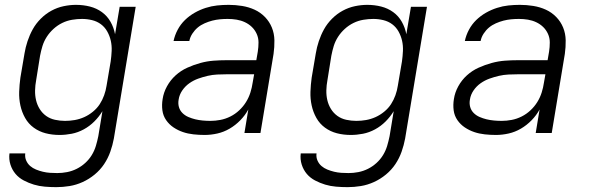

<svg xmlns="http://www.w3.org/2000/svg" viewBox="-20 -548 2440 791"><path d="M212 223Q188 223 164.5 221Q141 219 119.5 212.5Q98 206 78 195.5Q58 185 44 168.5Q30 152 23 130Q16 108 19 84H84Q82 100 88 113.5Q94 127 104.5 136Q115 145 128.5 150.5Q142 156 156.5 159.5Q171 163 186 164Q201 165 216 165Q236 165 256.5 161Q277 157 296 147.5Q315 138 331 123.5Q347 109 358 91Q369 73 375 53Q381 33 385 13L402 -90Q388 -67 368.5 -47.5Q349 -28 325 -15Q301 -2 275.5 3Q250 8 225 8Q195 8 168 1Q141 -6 119 -22Q97 -38 83.5 -62Q70 -86 64 -113.5Q58 -141 59 -170Q60 -199 64 -228L81 -328Q85 -353 93.5 -378.5Q102 -404 115 -427.5Q128 -451 148 -471Q168 -491 192 -504Q216 -517 242 -522.5Q268 -528 293 -528Q323 -528 350.5 -521Q378 -514 400 -498Q422 -482 435.5 -458Q449 -434 454 -407L473 -520H539L449 23Q444 50 434.5 77Q425 104 409 128Q393 152 370 171Q347 190 320.5 202Q294 214 266.5 218.5Q239 223 212 223ZM248 -50Q268 -50 288 -53.5Q308 -57 327 -65.5Q346 -74 363 -88Q380 -102 391 -119Q402 -136 409 -155.5Q416 -175 419 -195L436 -295Q439 -316 440 -338Q441 -360 436.5 -380Q432 -400 422 -418Q412 -436 396 -448Q380 -460 359.5 -465Q339 -470 318 -470Q298 -470 277 -466.5Q256 -463 236.5 -453.5Q217 -444 200.5 -429Q184 -414 172.5 -396Q161 -378 155 -358.5Q149 -339 145 -318L129 -218Q125 -197 124.5 -176Q124 -155 128.5 -135.5Q133 -116 143.5 -99Q154 -82 170 -70.5Q186 -59 206.5 -54.5Q227 -50 248 -50Z M823 8Q800 8 777 5.5Q754 3 733.5 -4Q713 -11 695 -23Q677 -35 664.5 -53Q652 -71 649 -93.5Q646 -116 650 -140Q654 -167 668 -192.5Q682 -218 703.5 -237.5Q725 -257 751.5 -269Q778 -281 805.5 -288.5Q833 -296 860 -298Q887 -300 914 -300H1036L1042 -335Q1045 -354 1045 -373Q1045 -392 1037.5 -408.5Q1030 -425 1017.5 -437Q1005 -449 989 -456.5Q973 -464 955 -467Q937 -470 918 -470Q902 -470 886 -468.5Q870 -467 854.5 -463Q839 -459 823 -452Q807 -445 794.5 -434.5Q782 -424 772.5 -409.5Q763 -395 760 -379H695Q700 -403 712 -425.5Q724 -448 742 -465.5Q760 -483 782 -495.5Q804 -508 827.5 -515.5Q851 -523 874.5 -525.5Q898 -528 922 -528Q950 -528 977.5 -523.5Q1005 -519 1029 -508Q1053 -497 1071.5 -478Q1090 -459 1100 -434.5Q1110 -410 1110.5 -382Q1111 -354 1107 -326L1053 0H987L1003 -97Q990 -73 970 -52.5Q950 -32 926 -18Q902 -4 875.5 2Q849 8 823 8ZM847 -50Q867 -50 888 -54Q909 -58 929 -68Q949 -78 965.5 -93.5Q982 -109 993.5 -127.5Q1005 -146 1011.5 -166.5Q1018 -187 1021 -208L1027 -242H914Q895 -242 875 -241Q855 -240 835.5 -235.5Q816 -231 796.5 -224Q777 -217 760 -205Q743 -193 731 -175.5Q719 -158 716 -138Q713 -122 717 -107.5Q721 -93 731.5 -82.5Q742 -72 756 -66Q770 -60 784.5 -56.5Q799 -53 815 -51.5Q831 -50 847 -50Z M1412 223Q1388 223 1364.5 221Q1341 219 1319.5 212.5Q1298 206 1278 195.5Q1258 185 1244 168.5Q1230 152 1223 130Q1216 108 1219 84H1284Q1282 100 1288 113.5Q1294 127 1304.5 136Q1315 145 1328.5 150.5Q1342 156 1356.5 159.5Q1371 163 1386 164Q1401 165 1416 165Q1436 165 1456.5 161Q1477 157 1496 147.5Q1515 138 1531 123.5Q1547 109 1558 91Q1569 73 1575 53Q1581 33 1585 13L1602 -90Q1588 -67 1568.5 -47.5Q1549 -28 1525 -15Q1501 -2 1475.5 3Q1450 8 1425 8Q1395 8 1368 1Q1341 -6 1319 -22Q1297 -38 1283.5 -62Q1270 -86 1264 -113.5Q1258 -141 1259 -170Q1260 -199 1264 -228L1281 -328Q1285 -353 1293.5 -378.5Q1302 -404 1315 -427.5Q1328 -451 1348 -471Q1368 -491 1392 -504Q1416 -517 1442 -522.5Q1468 -528 1493 -528Q1523 -528 1550.5 -521Q1578 -514 1600 -498Q1622 -482 1635.5 -458Q1649 -434 1654 -407L1673 -520H1739L1649 23Q1644 50 1634.5 77Q1625 104 1609 128Q1593 152 1570 171Q1547 190 1520.5 202Q1494 214 1466.5 218.5Q1439 223 1412 223ZM1448 -50Q1468 -50 1488 -53.5Q1508 -57 1527 -65.5Q1546 -74 1563 -88Q1580 -102 1591 -119Q1602 -136 1609 -155.5Q1616 -175 1619 -195L1636 -295Q1639 -316 1640 -338Q1641 -360 1636.5 -380Q1632 -400 1622 -418Q1612 -436 1596 -448Q1580 -460 1559.5 -465Q1539 -470 1518 -470Q1498 -470 1477 -466.5Q1456 -463 1436.5 -453.5Q1417 -444 1400.5 -429Q1384 -414 1372.5 -396Q1361 -378 1355 -358.5Q1349 -339 1345 -318L1329 -218Q1325 -197 1324.5 -176Q1324 -155 1328.5 -135.5Q1333 -116 1343.5 -99Q1354 -82 1370 -70.5Q1386 -59 1406.5 -54.5Q1427 -50 1448 -50Z M2023 8Q2000 8 1977 5.5Q1954 3 1933.5 -4Q1913 -11 1895 -23Q1877 -35 1864.5 -53Q1852 -71 1849 -93.5Q1846 -116 1850 -140Q1854 -167 1868 -192.5Q1882 -218 1903.5 -237.5Q1925 -257 1951.5 -269Q1978 -281 2005.5 -288.5Q2033 -296 2060 -298Q2087 -300 2114 -300H2236L2242 -335Q2245 -354 2245 -373Q2245 -392 2237.5 -408.5Q2230 -425 2217.5 -437Q2205 -449 2189 -456.5Q2173 -464 2155 -467Q2137 -470 2118 -470Q2102 -470 2086 -468.5Q2070 -467 2054.5 -463Q2039 -459 2023 -452Q2007 -445 1994.5 -434.5Q1982 -424 1972.5 -409.5Q1963 -395 1960 -379H1895Q1900 -403 1912 -425.5Q1924 -448 1942 -465.5Q1960 -483 1982 -495.5Q2004 -508 2027.5 -515.5Q2051 -523 2074.5 -525.5Q2098 -528 2122 -528Q2150 -528 2177.5 -523.5Q2205 -519 2229 -508Q2253 -497 2271.5 -478Q2290 -459 2300 -434.5Q2310 -410 2310.5 -382Q2311 -354 2307 -326L2253 0H2187L2203 -97Q2190 -73 2170 -52.5Q2150 -32 2126 -18Q2102 -4 2075.5 2Q2049 8 2023 8ZM2047 -50Q2067 -50 2088 -54Q2109 -58 2129 -68Q2149 -78 2165.5 -93.5Q2182 -109 2193.5 -127.5Q2205 -146 2211.5 -166.5Q2218 -187 2221 -208L2227 -242H2114Q2095 -242 2075 -241Q2055 -240 2035.5 -235.5Q2016 -231 1996.5 -224Q1977 -217 1960 -205Q1943 -193 1931 -175.5Q1919 -158 1916 -138Q1913 -122 1917 -107.5Q1921 -93 1931.5 -82.5Q1942 -72 1956 -66Q1970 -60 1984.5 -56.5Q1999 -53 2015 -51.5Q2031 -50 2047 -50Z"/></svg>

Font: Iosevka Aile Light Oblique
Style: Regular
Weight: 300
Italic angle: -9°
Designer: Belleve Invis
Foundry: Belleve Invis
Version: Version 31.1.0; ttfautohint (v1.8.4)